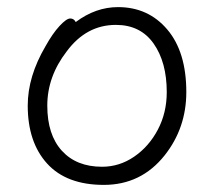

<svg xmlns="http://www.w3.org/2000/svg" viewBox="-20 -504 602 540"><path d="M443 -67Q377 16 272 16Q167 16 112.5 -44Q58 -104 58 -207Q58 -289 108 -374Q128 -410 147.5 -431Q167 -452 177.5 -452Q188 -452 193 -442Q249 -484 312 -484Q397 -484 450.5 -421Q504 -358 504 -245Q504 -144 443 -67ZM267 -35Q316 -35 357.5 -63.5Q399 -92 424 -139.5Q449 -187 449 -245Q449 -329 412 -381.5Q375 -434 306 -434Q223 -434 168 -360Q113 -289 113 -207Q113 -125 154 -80Q195 -35 267 -35Z"/></svg>

Font: LXGW WenKai TC Light
Style: Regular
Weight: 300
Designer: LXGW / Fontworks Inc.
Foundry: LXGW / Fontworks Inc.
Version: Version 1.330